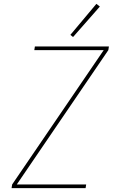

<svg xmlns="http://www.w3.org/2000/svg" viewBox="-20 -976 616 996"><path d="M40 0H424L427 -19H67L542 -716L545 -735H161L158 -716H518L43 -19ZM359 -784 498 -942 480 -956 345 -795Z"/></svg>

Font: Iosevka Sparkle Thin
Style: Italic
Weight: 100
Italic angle: -9°
Designer: Belleve Invis
Foundry: Belleve Invis
Version: Version 4.5.0; ttfautohint (v1.8.3)